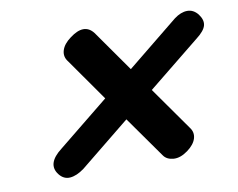

<svg xmlns="http://www.w3.org/2000/svg" viewBox="-55 -623 698 564"><g transform="rotate(-10 293.5 -341.0)"><path d="M79 -146Q52.5 -180.5 101.5 -218L253.5 -341L165 -467Q152.5 -482.5 158 -501Q163.5 -519.5 185.5 -535.5Q230 -569 256 -535.5L342.5 -412.5L496 -537Q516 -552 534.8 -552.2Q553.5 -552.5 567 -535.5Q580.5 -517.5 576.5 -501.8Q572.5 -486 548.5 -467.5L392.5 -341.5L483.5 -212.5Q495 -197.5 489.8 -179.8Q484.5 -162 463.5 -146.5Q441 -130 420.8 -131.5Q400.5 -133 391 -146.5L304 -269.5L154 -148Q131.5 -131.5 112 -130Q92.5 -128.5 79 -146Z"/></g></svg>

Font: Fraunces 9pt Soft Black
Style: Italic
Weight: 900
Italic angle: -16°
Version: Version 1.000;[b76b70a41]